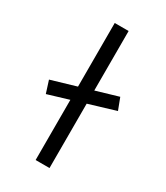

<svg xmlns="http://www.w3.org/2000/svg" viewBox="-185 -819 776 898"><g transform="rotate(30 203.0 -370.0)"><path d="M48 -291 27 -357 356 -454 380 -391ZM161 0V-740H236V0Z"/></g></svg>

Font: Lexend Mega Light
Style: Regular
Weight: 300
Version: Version 1.007